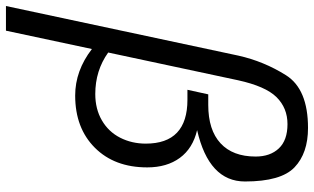

<svg xmlns="http://www.w3.org/2000/svg" viewBox="-245 -582 1045 639"><g transform="rotate(90 277.5 -262.5)"><path d="M436 -225.1Q436 -363.8 290 -363.8H256.8L272 -433.1H307.1Q390.6 -433.1 434.8 -473.9Q479 -514.6 479 -590.8Q479 -639.2 451.9 -668Q424.8 -696.8 371.1 -696.8Q317.4 -696.8 281.2 -660.2Q245.1 -623.5 225.1 -532.2L132.8 -100.1Q192.9 -57.1 271 -57.1Q320.8 -57.1 358.6 -79.1Q396.5 -101.1 416.3 -139.9Q436 -178.7 436 -225.1ZM275.9 9.8Q193.4 9.8 121.1 -45.9L60.1 240.2H-22L143.1 -533.2Q162.1 -618.2 208.3 -691.7Q254.4 -765.1 383.8 -765.1Q467.8 -765.1 514.9 -720.2Q562 -675.3 562 -555.2Q562 -435.1 391.1 -396Q451.7 -381.8 483.4 -338.6Q515.1 -295.4 515.1 -230Q515.1 -121.1 449.7 -55.7Q384.3 9.8 275.9 9.8Z"/></g></svg>

Font: OpenSans-Italic
Style: Italic
Weight: 400
Italic angle: -12°
Foundry: Ascender Corporation
Version: Version 1.10